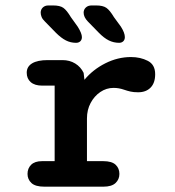

<svg xmlns="http://www.w3.org/2000/svg" viewBox="-20 -702 659 722"><path d="M307 -96H368.5Q400.5 -96 414.8 -82.5Q429 -69 429 -48Q429 -27.5 414.5 -13.8Q400 0 368.5 0H147Q113 0 98.2 -13.8Q83.5 -27.5 83.5 -48Q83.5 -69 97.2 -82.5Q111 -96 138 -96H185.5V-380H139Q110.5 -380 95.5 -393.2Q80.5 -406.5 80.5 -428.5Q80.5 -451.5 100.8 -463.8Q121 -476 159.5 -476H215Q242 -476 262.8 -463.2Q283.5 -450.5 294.5 -428L297.5 -402Q329.5 -440.5 376.2 -464Q423 -487.5 472.5 -487.5Q508 -487.5 535.8 -473.2Q563.5 -459 563.5 -423Q563.5 -390 546.2 -372.5Q529 -355 499.5 -355Q482 -355 470.2 -357.8Q458.5 -360.5 447 -364.5Q437 -368 427 -369.8Q417 -371.5 407 -371.5Q380 -371.5 357.2 -356Q334.5 -340.5 320.8 -314.8Q307 -289 307 -256.5ZM266 -541Q245.5 -541 227.8 -550Q210 -559 190 -579L149 -621Q140 -629.5 136.5 -638Q133 -646.5 133 -654.5Q133 -666 141 -673.8Q149 -681.5 162 -681.5H180Q205.5 -681.5 218.2 -672.5Q231 -663.5 246.5 -637.5L272 -602Q288 -576.5 288 -562.5Q288 -552.5 282 -546.8Q276 -541 266 -541ZM428 -541Q407.5 -541 389.2 -550Q371 -559 351.5 -579L310.5 -621Q294.5 -637.5 294.5 -654.5Q294.5 -666 302.8 -673.8Q311 -681.5 324.5 -681.5H342Q367 -681.5 380 -672.5Q393 -663.5 408.5 -637.5L434.5 -602Q449.5 -578.5 449.5 -562.5Q449.5 -552.5 443.5 -546.8Q437.5 -541 428 -541Z"/></svg>

Font: Sono Monospace SemiBold
Style: Regular
Weight: 600
Designer: Tyler Finck
Foundry: Tyler Finck
Version: Version 2.112